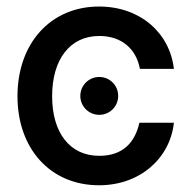

<svg xmlns="http://www.w3.org/2000/svg" viewBox="-20 -547 574 579"><path d="M278.8 11.7C401.9 11.7 492.7 -69.3 504.4 -176.8H400.4C386.7 -116.7 350.1 -77.1 279.3 -77.1C189.9 -77.1 137.2 -147.5 137.2 -256.8C137.2 -367.2 190.4 -438.5 279.3 -438.5C349.1 -438.5 391.1 -397.5 401.9 -339.4H504.4C491.7 -448.7 401.9 -527.3 278.8 -527.3C131.8 -527.3 32.7 -415.5 32.7 -256.8C32.7 -99.1 131.3 11.7 278.8 11.7ZM279.3 -200.7C311 -200.7 336.4 -226.1 336.4 -257.8C336.4 -289.6 311 -314.9 279.3 -314.9C248 -314.9 222.2 -289.6 222.2 -257.8C222.2 -226.1 248 -200.7 279.3 -200.7Z"/></svg>

Font: Inteeer Medium
Style: Regular
Weight: 500
Designer: Rasmus Andersson
Foundry: rsms
Version: Version 4.001;Glyphs 3.4 (3402)